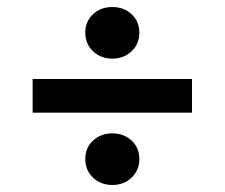

<svg xmlns="http://www.w3.org/2000/svg" viewBox="-20 -603 640 547"><path d="M355 -457Q333 -436 300 -436Q267 -436 245 -457Q223 -478 223 -510Q223 -542 245 -562.5Q267 -583 300 -583Q333 -583 355 -562.5Q377 -542 377 -510Q377 -478 355 -457ZM355 -97Q333 -76 300 -76Q267 -76 245 -97Q223 -118 223 -150Q223 -182 245 -202.5Q267 -223 300 -223Q333 -223 355 -202.5Q377 -182 377 -150Q377 -118 355 -97ZM73 -282V-378H527V-282Z"/></svg>

Font: TypoPRO Source Code Pro
Style: Bold Italic
Weight: 700
Italic angle: -11°
Monospace: yes
Designer: Paul D. Hunt, Teo Tuominen
Foundry: Adobe Systems Incorporated
Version: Version 1.030;PS 1.0;hotconv 1.0.84;makeotf.lib2.5.63406